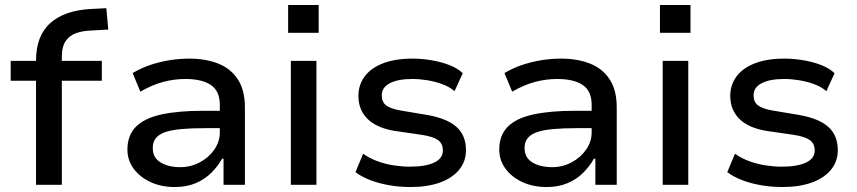

<svg xmlns="http://www.w3.org/2000/svg" viewBox="-20 -744 3452 773"><path d="M125 0V-419H23V-499H152L125 -472V-500Q125 -600 183 -651.5Q241 -703 349 -708L408 -711L416 -625L346 -621Q314 -620 287.5 -611Q261 -602 245 -579.5Q229 -557 229 -514V-492L213 -499H390V-419H229V0Z M684 9Q629 9 586 -11Q543 -31 518 -65Q493 -99 493 -142Q493 -199 527 -233.5Q561 -268 629 -283Q697 -298 799 -298H881V-228H805Q751 -228 711.5 -224.5Q672 -221 646.5 -212.5Q621 -204 608 -188.5Q595 -173 595 -148Q595 -109 626.5 -90Q658 -71 706 -71Q748 -71 784.5 -90.5Q821 -110 843 -142Q865 -174 865 -210V-322Q865 -377 829.5 -401.5Q794 -426 726 -426Q682 -426 638 -414.5Q594 -403 545 -375L514 -450Q548 -470 585 -482.5Q622 -495 662 -501.5Q702 -508 742 -508Q808 -508 858.5 -488Q909 -468 937.5 -424.5Q966 -381 966 -312V0H880V-105H874Q858 -76 832 -49.5Q806 -23 769 -7Q732 9 684 9Z M1140 -612V-724H1263V-612ZM1151 0V-499H1254V0Z M1633 9Q1590 9 1548.5 2Q1507 -5 1471.5 -18.5Q1436 -32 1411 -51L1442 -125Q1469 -106 1501 -94.5Q1533 -83 1566.5 -78Q1600 -73 1630 -73Q1693 -73 1728 -89.5Q1763 -106 1763 -138Q1763 -166 1743.5 -180Q1724 -194 1679 -201L1569 -217Q1496 -229 1459.5 -265.5Q1423 -302 1423 -358Q1423 -402 1448 -436Q1473 -470 1522 -489Q1571 -508 1641 -508Q1678 -508 1717 -501.5Q1756 -495 1789.5 -482Q1823 -469 1843 -449L1810 -377Q1789 -395 1760 -405.5Q1731 -416 1700 -421Q1669 -426 1640 -426Q1582 -426 1549.5 -409Q1517 -392 1517 -360Q1517 -333 1535 -319.5Q1553 -306 1594 -299L1701 -281Q1780 -267 1818 -233Q1856 -199 1856 -139Q1856 -94 1828.5 -60.5Q1801 -27 1751 -9Q1701 9 1633 9Z M2181 9Q2126 9 2083 -11Q2040 -31 2015 -65Q1990 -99 1990 -142Q1990 -199 2024 -233.5Q2058 -268 2126 -283Q2194 -298 2296 -298H2378V-228H2302Q2248 -228 2208.5 -224.5Q2169 -221 2143.5 -212.5Q2118 -204 2105 -188.5Q2092 -173 2092 -148Q2092 -109 2123.5 -90Q2155 -71 2203 -71Q2245 -71 2281.5 -90.5Q2318 -110 2340 -142Q2362 -174 2362 -210V-322Q2362 -377 2326.5 -401.5Q2291 -426 2223 -426Q2179 -426 2135 -414.5Q2091 -403 2042 -375L2011 -450Q2045 -470 2082 -482.5Q2119 -495 2159 -501.5Q2199 -508 2239 -508Q2305 -508 2355.5 -488Q2406 -468 2434.5 -424.5Q2463 -381 2463 -312V0H2377V-105H2371Q2355 -76 2329 -49.5Q2303 -23 2266 -7Q2229 9 2181 9Z M2637 -612V-724H2760V-612ZM2648 0V-499H2751V0Z M3130 9Q3087 9 3045.5 2Q3004 -5 2968.5 -18.5Q2933 -32 2908 -51L2939 -125Q2966 -106 2998 -94.5Q3030 -83 3063.5 -78Q3097 -73 3127 -73Q3190 -73 3225 -89.5Q3260 -106 3260 -138Q3260 -166 3240.5 -180Q3221 -194 3176 -201L3066 -217Q2993 -229 2956.5 -265.5Q2920 -302 2920 -358Q2920 -402 2945 -436Q2970 -470 3019 -489Q3068 -508 3138 -508Q3175 -508 3214 -501.5Q3253 -495 3286.5 -482Q3320 -469 3340 -449L3307 -377Q3286 -395 3257 -405.5Q3228 -416 3197 -421Q3166 -426 3137 -426Q3079 -426 3046.5 -409Q3014 -392 3014 -360Q3014 -333 3032 -319.5Q3050 -306 3091 -299L3198 -281Q3277 -267 3315 -233Q3353 -199 3353 -139Q3353 -94 3325.5 -60.5Q3298 -27 3248 -9Q3198 9 3130 9Z"/></svg>

Font: Nunito Sans 12pt ExtraLight 6pt Medium
Style: Regular
Weight: 500
Version: Version 3.101;gftools[0.9.27]